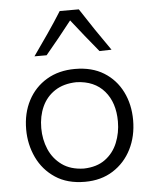

<svg xmlns="http://www.w3.org/2000/svg" viewBox="-56 -857 735 915"><g transform="rotate(-5 311.0 -399.5)"><path d="M313.5 11.2Q229.5 11.2 172.1 -26.9Q114.7 -64.9 85.2 -127.2Q55.7 -189.5 55.7 -261.7Q55.7 -339.4 87.4 -399.7Q119.1 -460 176.8 -494.4Q234.4 -528.8 312.5 -528.8Q393.1 -528.8 450 -493.7Q506.8 -458.5 537.1 -397.9Q567.4 -337.4 567.4 -261.7Q567.4 -185.1 536.4 -123.3Q505.4 -61.5 448.2 -25.1Q391.1 11.2 313.5 11.2ZM313.5 -52.2Q376 -53.7 416 -83.3Q456.1 -112.8 475.3 -160.2Q494.6 -207.5 494.6 -261.7Q494.6 -352.1 447.3 -407.2Q399.9 -462.4 313.5 -465.3Q252 -463.9 210.7 -436.8Q169.4 -409.7 148.7 -364.3Q127.9 -318.8 127.9 -261.7Q127.9 -207.5 147.9 -160.4Q168 -113.3 209.2 -83.5Q250.5 -53.7 313.5 -52.2ZM436.5 -603.5Q404.3 -642.6 372.1 -682.4Q339.8 -722.2 309.6 -761.2Q279.8 -722.7 248 -683.6Q216.3 -644.5 183.6 -605.5H125.5Q162.1 -657.2 197.3 -708.3Q232.4 -759.3 264.2 -810.1H355.5Q388.2 -759.3 422.9 -708Q457.5 -656.7 494.1 -605Z"/></g></svg>

Font: Pinar-FD Regular
Style: FD-Regular
Weight: 400
Designer: Amin Abedi
Version: Version 3.000